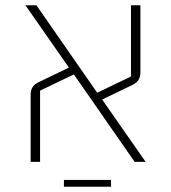

<svg xmlns="http://www.w3.org/2000/svg" viewBox="-20 -618 653 733"><path d="M97 -256Q97 -274 104.5 -285.5Q112 -297 129 -305L243 -360L77 -598H119L351 -264L480 -326V-598H516V-342Q516 -324 508.5 -312.5Q501 -301 484 -293L370 -238L536 0H494L262 -334L133 -272V0H97ZM224 69H404V95H224Z"/></svg>

Font: IBM Plex Sans Hebrew ExtLt
Style: Regular
Weight: 200
Designer: Mike Abbink, Paul van der Laan, Pieter van Rosmalen, Yanek Iontef
Foundry: Bold Monday
Version: Version 1.3